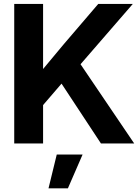

<svg xmlns="http://www.w3.org/2000/svg" viewBox="-20 -748 726 1001"><path d="M54.2 0V-727.5H204.6V-388.2Q231.4 -420.4 258.3 -452.6Q285.2 -484.9 312.5 -517.6L492.2 -727.5H672.4L399.9 -413.1L679.7 0H506.3L300.8 -312L204.6 -200.2V0ZM232.9 233.9 275.9 57.6H410.6L334 233.9Z"/></svg>

Font: Inter Display
Style: Bold
Weight: 700
Designer: Rasmus Andersson
Foundry: rsms
Version: Version 4.001;git-9221beed3